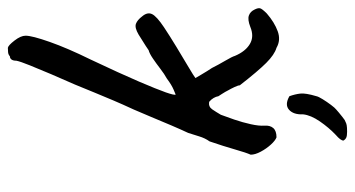

<svg xmlns="http://www.w3.org/2000/svg" viewBox="-222 -486 881 476"><g transform="rotate(-90 218.0 -247.5)"><path d="M116 -2Q108 -5 98 -16Q88 -27 80.5 -41Q73 -55 73 -66Q78 -77 86 -105Q94 -133 106 -168Q114 -179 118.5 -194Q123 -209 127 -221Q135 -238 145.5 -262.5Q156 -287 166.5 -312.5Q177 -338 185 -356Q198 -384 207.5 -406.5Q217 -429 226.5 -452Q236 -475 247 -502Q260 -531 272.5 -560.5Q285 -590 294.5 -613.5Q304 -637 306 -647Q306 -655 309 -659Q312 -663 317 -663Q321 -667 327.5 -667.5Q334 -668 338 -668Q344 -667 356 -651.5Q368 -636 368 -624Q368 -608 352.5 -564Q337 -520 309 -463Q274 -389 254.5 -343.5Q235 -298 227.5 -276.5Q220 -255 222 -252Q222 -252 234 -257Q246 -262 262 -274Q273 -280 286 -290Q299 -300 311.5 -308.5Q324 -317 332 -319Q342 -326 353.5 -333Q365 -340 371 -344Q388 -354 397.5 -350.5Q407 -347 416 -335Q427 -322 421.5 -310.5Q416 -299 389 -281Q368 -267 340 -250Q312 -233 290 -220Q268 -207 263 -203Q263 -203 271.5 -188.5Q280 -174 288 -162Q296 -146 306 -129Q316 -112 318 -105Q329 -79 347.5 -68Q366 -57 390 -67Q408 -74 418 -70.5Q428 -67 433 -56Q437 -48 436 -43Q435 -38 423 -26Q401 -7 379 1Q357 9 338 -2Q321 -7 300.5 -27.5Q280 -48 245 -93Q245 -97 240.5 -106.5Q236 -116 233 -121Q229 -129 223.5 -137.5Q218 -146 218 -146Q217 -152 213.5 -158Q210 -164 204 -169Q192 -171 185.5 -161.5Q179 -152 172 -140Q167 -127 160 -106.5Q153 -86 148.5 -65.5Q144 -45 145 -32Q146 -18 139 -10Q132 -2 116 -2ZM130 173Q120 173 115.5 171Q111 169 108 164Q108 157 122 145Q140 128 155.5 105.5Q171 83 173 64Q172 40 184.5 29Q197 18 218 30Q223 44 224.5 57Q226 70 218 97Q217 102 210.5 112.5Q204 123 196.5 133Q189 143 185 146Q183 148 177.5 152.5Q172 157 167 161Q162 165 159 167Q156 168 153.5 169.5Q151 171 146 172Q141 173 130 173Z"/></g></svg>

Font: Caveat Medium
Style: Regular
Weight: 500
Designer: Pablo Impallari
Foundry: Pablo Impallari
Version: Version 2.000